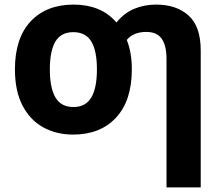

<svg xmlns="http://www.w3.org/2000/svg" viewBox="-20 -576 969 836"><path d="M554 -274Q554 -138 485.5 -64Q417 10 298 10Q225 10 167.5 -22Q110 -54 77.5 -117.5Q45 -181 45 -274Q45 -410 113.5 -483Q182 -556 301 -556Q359 -556 406 -537Q453 -518 487 -478Q520 -519 564 -537.5Q608 -556 660 -556Q748 -556 801 -508.5Q854 -461 854 -356V240H705V-319Q705 -378 684 -407.5Q663 -437 617 -437Q561 -437 532 -402Q543 -375 548.5 -343Q554 -311 554 -274ZM197 -274Q197 -193 221.5 -151.5Q246 -110 300 -110Q353 -110 377.5 -151.5Q402 -193 402 -274Q402 -355 377.5 -395.5Q353 -436 299 -436Q246 -436 221.5 -395.5Q197 -355 197 -274Z"/></svg>

Font: Noto Sans IKEA
Style: Bold
Weight: 600
Designer: Monotype Design Team
Foundry: Monotype Imaging Inc.
Version: Version 2.001